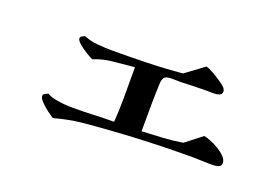

<svg xmlns="http://www.w3.org/2000/svg" viewBox="-66 -736 1131 779"><g transform="rotate(20 500.0 -347.0)"><path d="M911 -206Q911 -195 902 -190.5Q893 -186 881.5 -185.5Q870 -185 862 -185Q844 -185 826 -186Q808 -187 790 -187Q672 -187 554 -181.5Q436 -176 319 -165Q289 -162 259 -156Q229 -150 200 -142Q192 -147 175 -159.5Q158 -172 143.5 -187Q129 -202 129 -211Q129 -219 136.5 -223Q144 -227 150 -229Q163 -221 184 -216.5Q205 -212 227 -210.5Q249 -209 264 -209Q308 -209 352 -211Q396 -213 439 -213Q443 -262 443 -312Q443 -362 443 -411V-450Q403 -446 355 -441.5Q307 -437 269 -421Q261 -424 242 -435.5Q223 -447 207 -460.5Q191 -474 191 -483Q191 -490 198.5 -494Q206 -498 211 -499Q236 -488 269.5 -485Q303 -482 331 -482Q407 -482 483 -484Q559 -486 635 -493L715 -552Q727 -549 745.5 -538.5Q764 -528 781.5 -516Q799 -504 807 -496Q814 -487 814 -480Q814 -467 802 -463Q790 -459 774.5 -459.5Q759 -460 750 -460Q722 -460 693.5 -459Q665 -458 636 -457Q626 -457 608.5 -457.5Q591 -458 582 -456Q570 -454 565.5 -445.5Q561 -437 560 -426Q558 -382 557.5 -337Q557 -292 557 -248Q557 -240 557 -231.5Q557 -223 557 -215Q601 -217 645 -219.5Q689 -222 732 -229L803 -284Q814 -282 832 -275Q850 -268 868 -257Q886 -246 898.5 -233Q911 -220 911 -206Z"/></g></svg>

Font: Kaisei HarunoUmi Medium
Style: Regular
Weight: 500
Designer: Font-Kai, 金井和夫
Foundry: KAZUO KANAI
Version: Version 5.003